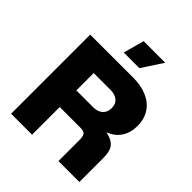

<svg xmlns="http://www.w3.org/2000/svg" viewBox="-253 -1098 1251 1251"><g transform="rotate(45 372.0 -472.5)"><path d="M63 0V-729H461Q532 -729 586.5 -705.5Q641 -682 671.5 -636.5Q702 -591 702 -525Q702 -464 672.5 -419Q643 -374 587 -354Q633 -344 655.5 -325.5Q678 -307 685 -279.5Q692 -252 692 -217V0H499V-198Q499 -223 490.5 -239Q482 -255 445 -255H256V0ZM412 -568H256V-408H409Q454 -408 477.5 -430.5Q501 -453 501 -488Q501 -529 475.5 -548.5Q450 -568 412 -568ZM300 -801 339 -945H538L444 -801Z"/></g></svg>

Font: BDO Grotesk Black
Style: Regular
Weight: 900
Designer: Deni Anggara
Foundry: Lokal Container
Version: Version 2.000